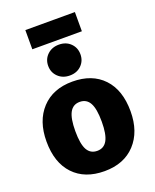

<svg xmlns="http://www.w3.org/2000/svg" viewBox="-171 -1033 926 1147"><g transform="rotate(-20 292.0 -459.0)"><path d="M449 -814H134V-936H449ZM218 -758Q247 -786 292 -786Q337 -786 365.5 -758Q394 -730 394 -688Q394 -646 365.5 -618Q337 -590 292 -590Q247 -590 218 -618Q189 -646 189 -688Q189 -730 218 -758ZM292 -551Q417 -551 488 -476Q559 -401 559 -266Q559 -136 487.5 -59Q416 18 292 18Q167 18 96 -57Q25 -132 25 -267Q25 -397 96.5 -474Q168 -551 292 -551ZM208 -267Q208 -184 228.5 -147.5Q249 -111 292 -111Q335 -111 355.5 -148.5Q376 -186 376 -266Q376 -348 355.5 -385Q335 -422 292 -422Q249 -422 228.5 -384.5Q208 -347 208 -267Z"/></g></svg>

Font: FiraGO ExtraBold
Style: Regular
Weight: 800
Designer: bBox Type
Foundry: bBox Type GmbH
Version: Version 1.001;PS 001.001;hotconv 1.0.88;makeotf.lib2.5.64775